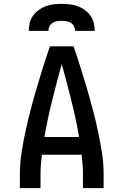

<svg xmlns="http://www.w3.org/2000/svg" viewBox="-20 -975 640 995"><path d="M83 0V-74Q83 -130 92 -186.5Q101 -243 113 -298.5Q125 -354 139.5 -409Q154 -464 170 -518.5Q186 -573 203 -627Q220 -681 239 -735H361Q380 -681 397 -627Q414 -573 430 -518.5Q446 -464 460.5 -409Q475 -354 487 -298.5Q499 -243 508 -186.5Q517 -130 517 -74V0H410V-74Q410 -98 408 -123Q406 -148 403 -173H197Q194 -148 192 -123Q190 -98 190 -74V0ZM210 -265H390Q373 -361 349.5 -455Q326 -549 300 -643Q274 -549 250.5 -455Q227 -361 210 -265ZM129 -815Q129 -836 134 -856.5Q139 -877 151.5 -894Q164 -911 181 -923.5Q198 -936 217.5 -943Q237 -950 258 -952.5Q279 -955 300 -955Q321 -955 342 -952.5Q363 -950 382.5 -943Q402 -936 419 -923.5Q436 -911 448.5 -894Q461 -877 466 -856.5Q471 -836 471 -815H369Q369 -827 363.5 -838.5Q358 -850 347.5 -856.5Q337 -863 324.5 -865Q312 -867 300 -867Q288 -867 275.5 -865Q263 -863 252.5 -856.5Q242 -850 236.5 -838.5Q231 -827 231 -815Z"/></svg>

Font: Iosevka Curly SmBdEx
Style: Regular
Weight: 600
Width: 7
Monospace: yes
Designer: Belleve Invis
Foundry: Belleve Invis
Version: Version 11.1.0; ttfautohint (v1.8.3)